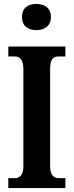

<svg xmlns="http://www.w3.org/2000/svg" viewBox="-20 -949 371 969"><path d="M164 -797C203 -797 237 -817 237 -863C237 -910 203 -929 164 -929C122 -929 91 -910 91 -863C91 -817 122 -797 164 -797ZM22 0H310V-50H275C252 -50 233 -65 233 -110V-601C233 -651 249 -664 275 -664H310V-714H22V-664H56C77 -664 98 -651 98 -601V-109C98 -63 77 -50 56 -50H22Z"/></svg>

Font: Noto Serif Myanmar ExtraCondensed
Style: Bold
Weight: 700
Width: 2
Designer: Ben Mitchell and the Monotype Design Team
Foundry: Monotype Imaging Inc.
Version: Version 2.106